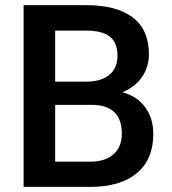

<svg xmlns="http://www.w3.org/2000/svg" viewBox="-20 -731 671 751"><path d="M72.3 0V-710.9H315.9Q436.5 -710.9 499.5 -662.6Q562.5 -614.3 562.5 -518.6Q562.5 -469.7 536.1 -430.7Q509.8 -391.6 459 -370.1Q516.6 -354.5 548.1 -311.3Q579.6 -268.1 579.6 -207.5Q579.6 -107.4 515.4 -53.7Q451.2 0 331.5 0ZM195.8 -320.8V-98.6H333Q391.1 -98.6 423.8 -127.4Q456.5 -156.2 456.5 -207.5Q456.5 -318.4 343.3 -320.8ZM195.8 -411.6H316.9Q374.5 -411.6 407 -437.7Q439.5 -463.9 439.5 -511.7Q439.5 -564.5 409.4 -587.9Q379.4 -611.3 315.9 -611.3H195.8Z"/></svg>

Font: Vazir Medium
Style: Medium
Weight: 500
Designer: Saber Rastikerdar
Foundry: Saber Rastikerdar
Version: Version 30.0.0